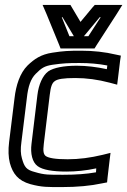

<svg xmlns="http://www.w3.org/2000/svg" viewBox="-20 -725 517 780"><path d="M417 -4 425 -72 429 -104 397 -96C347 -84 301 -78 255 -78C204 -78 178 -83 166 -91C157 -98 154 -110 158 -141L182 -339C186 -374 192 -388 202 -395C213 -404 238 -408 286 -408C331 -408 377 -402 426 -389L456 -381L460 -413L468 -479L471 -499L452 -503C406 -514 358 -519 310 -519C259 -519 238 -518 193 -511C146 -504 119 -485 92 -459C61 -428 45 -379 39 -326L17 -148C13 -116 14 -86 20 -63C32 -19 54 9 103 23C151 36 174 35 232 35C293 35 348 30 394 20L415 16L417 -4ZM370 -25C331 -18 288 -15 238 -15C179 -15 162 -14 122 -26C87 -35 79 -46 69 -82C64 -99 63 -120 67 -148L89 -326C94 -374 105 -405 125 -425C148 -448 160 -457 194 -462C237 -468 254 -469 304 -469C342 -469 379 -466 416 -459L414 -444C372 -453 331 -458 292 -458C239 -458 198 -450 176 -435C153 -418 137 -381 132 -339L108 -141C103 -101 111 -66 133 -50C153 -35 194 -28 249 -28C288 -28 329 -32 371 -41L370 -25ZM241 -528H348H364L372 -541L454 -668L477 -705H436H378H365L356 -695L307 -636L272 -695L266 -705H253H195H153L169 -668L221 -541L226 -528H241ZM320 -578H321L385 -655H389L339 -578H320ZM262 -578 231 -655H234L280 -578H262Z"/></svg>

Font: Gamestation Display Outline
Style: Italic
Weight: 400
Designer: Jonas Hecksher
Foundry: Jonas Hecksher, Playtypeª, e-types AS
Version: Version 1.003